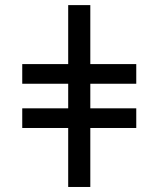

<svg xmlns="http://www.w3.org/2000/svg" viewBox="-20 -743 630 763"><path d="M68.4 -410.2H521.5V-488.3H68.4ZM68.4 -234.4H521.5V-312.5H68.4ZM338.9 -722.7H251V0H338.9Z"/></svg>

Font: Giphurs
Style: Regular
Weight: 400
Version: Version 2.010